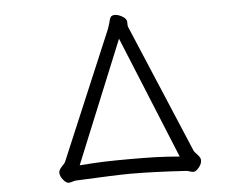

<svg xmlns="http://www.w3.org/2000/svg" viewBox="-51 -776 1103 853"><g transform="rotate(-5 500.0 -349.5)"><path d="M463 -678Q468 -701 474 -707Q481 -712 489 -712Q504 -712 520.5 -703Q537 -694 541 -684Q543 -680 543 -673V-664Q543 -657 545 -653L786 -82Q790 -73 801 -63Q811 -53 815 -43Q816 -40 816 -35Q816 -19 802.5 -3Q789 13 779 13Q771 13 761 9.5Q751 6 745 6Q599 -3 500 -3Q438 -3 255 6Q249 6 239 9.5Q229 13 221 13Q211 13 197.5 -3Q184 -19 184 -35Q184 -40 185 -43Q189 -53 199 -63Q210 -73 214 -82L455 -653ZM500 -68Q572 -68 618 -66.5Q664 -65 723 -60L500 -605L277 -60Q345 -65 389.5 -66.5Q434 -68 500 -68Z"/></g></svg>

Font: Iansui
Style: Regular
Weight: 400
Designer: But Ko / Fontworks Inc.
Foundry: zi-hi.com / Fontworks Inc.
Version: Version 1.002